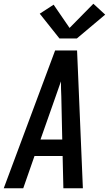

<svg xmlns="http://www.w3.org/2000/svg" viewBox="-37 -1004 581 1024"><path d="M-17 0 257 -735H374L380 -595L405 0H301L297 -172H147L87 0ZM179 -260H295L290 -490Q289 -510 288.5 -530Q288 -550 288 -570Q281 -550 274 -530Q267 -510 260 -490ZM280 -799 175 -931 249 -979 334 -855 461 -984 524 -926 373 -799Z"/></svg>

Font: Iosevka SS04 Semibold
Style: Italic
Weight: 600
Italic angle: -9°
Monospace: yes
Designer: Belleve Invis
Foundry: Belleve Invis
Version: Version 19.0.0; ttfautohint (v1.8.4)